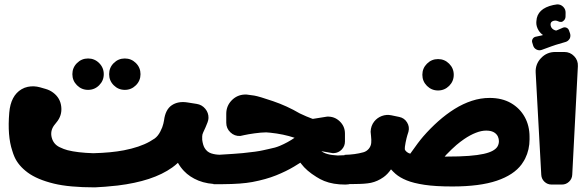

<svg xmlns="http://www.w3.org/2000/svg" viewBox="-20 -824 2624 858"><path d="M1013 -116.7C999.9 -127.2 984.2 -132.4 966 -132.4C950.3 -132.4 936.2 -134.5 923.7 -138.7C911.2 -142.8 901.4 -150.9 894.3 -162.9C889.1 -171.8 885.6 -184 883.6 -199.4C883.6 -199.5 883.6 -201.8 883.6 -206.5C883.6 -211.2 883.5 -213.6 883.5 -213.6C883.5 -219.9 885 -226 887.9 -232C895.4 -247.4 901.9 -262.4 907.4 -277C910.1 -284.2 911.6 -290.8 911.7 -296.7C912.1 -312.1 907.3 -325.9 897.3 -337.9C887.3 -350 874.5 -357.3 858.9 -359.7L817.2 -366.3C789.6 -370.6 766.3 -366.3 747.4 -353.5C728.5 -340.6 717 -318.1 713 -285.9L709.9 -271.1C707.8 -261.3 703.4 -249.6 696.4 -236.2C689.5 -222.7 681.2 -212.4 671.4 -205.2C664.5 -200.5 657.2 -196 649.5 -191.6C619.3 -174.5 580.7 -161.5 533.5 -152.3C496.1 -145.1 450.6 -140.7 397 -139.3C349.7 -140.8 311.4 -145.3 282 -152.8C271.3 -155.5 259.3 -160.1 246 -166.5C227.9 -175.4 216.3 -189.5 211.2 -209C206.2 -228.4 209.5 -246.4 221.1 -262.9C225 -268.5 228.7 -273 231.9 -276.6C249.3 -297 256.6 -320.3 253.8 -346.6C251.1 -372.9 239 -394 217.6 -410C207.6 -417.5 196.5 -423 184.3 -426.5L159.3 -433.7C140.8 -438.9 122.5 -439.7 104.3 -436C94.3 -434 84.9 -430.3 76.1 -425.1C43.9 -405.9 25.7 -371.2 21.4 -320.9C15.5 -251.4 20 -194.6 34.8 -150.5C37.5 -141.1 40.8 -132 44.7 -123.1C56.2 -96.9 76 -73.5 104 -52.8C132 -32.1 170.9 -15.7 220.8 -3.5C266.8 7.7 327.8 13.3 404 13.3C408.9 13.3 420 12.6 437.4 11.2C438.4 11.2 439.8 11.1 441.6 11C443.4 10.8 444.6 10.7 445.2 10.7C447.8 10.5 449.8 10.4 451.3 10.3C472.1 8.7 490.3 7 505.7 5.1C558.1 -1.3 604.6 -11.2 645.3 -24.5C686.1 -37.9 720.9 -55 749.8 -75.6C758.2 -81.6 766.6 -88.5 775.1 -96.4C782.5 -83.3 791.4 -71.1 802 -60C818.9 -42 840.6 -27.6 866.9 -16.9C893.3 -6.2 924.7 -0.9 961.3 -0.9C981.6 -0.9 998.6 -7 1012.2 -19.3C1025.7 -31.5 1032.5 -47.3 1032.5 -66.6C1032.5 -89.6 1026 -106.3 1013 -116.7ZM303.4 -492.6C303.4 -473.2 310.3 -456.7 324 -443C337.7 -429.3 354.2 -422.4 373.6 -422.4C392.9 -422.4 409.5 -429.3 423.1 -443C436.8 -456.7 443.7 -473.2 443.7 -492.6C443.7 -511.9 436.8 -528.5 423.1 -542.1C409.5 -555.8 392.9 -562.7 373.6 -562.7C354.2 -562.7 337.7 -555.8 324 -542.1C310.3 -528.5 303.4 -511.9 303.4 -492.6ZM467.7 -492.6C467.7 -473.2 474.5 -456.7 488.2 -443C501.9 -429.3 518.4 -422.4 537.8 -422.4C557.2 -422.4 573.7 -429.3 587.4 -443C601.1 -456.7 607.9 -473.2 607.9 -492.6C607.9 -511.9 601.1 -528.5 587.4 -542.1C573.7 -555.8 557.2 -562.7 537.8 -562.7C518.4 -562.7 501.9 -555.8 488.2 -542.1C474.5 -528.5 467.7 -511.9 467.7 -492.6Z M1594.5 -65.6C1594.3 -88.3 1587.8 -104.8 1575 -115C1561.9 -125.5 1546.2 -130.7 1528 -130.7C1525 -130.7 1518.9 -130.5 1509.7 -130C1500.6 -129.5 1493.6 -129.3 1488.8 -129.2C1480.2 -129.7 1472.7 -130.4 1466.4 -131.2C1449.6 -133.2 1435.5 -137.2 1424.1 -143.3C1421.3 -144.8 1418.6 -146.5 1416.1 -148.4L1466.1 -139.7C1468 -139.6 1469.9 -139.6 1471.7 -139.7C1485.5 -140.3 1497.3 -145.7 1507 -155.7C1516.6 -165.8 1521.5 -177.8 1521.5 -191.8V-227.2C1521.5 -248.9 1513.6 -267.2 1497.8 -282.1C1482.1 -297.1 1463.2 -303.9 1441.2 -302.8L1377.8 -292.7C1375.6 -293.4 1374.4 -293.8 1374 -294C1358 -299.8 1340.9 -307.1 1322.9 -315.7C1322.5 -315.9 1321.9 -316.2 1321.2 -316.5C1320.4 -316.9 1319.9 -317.1 1319.6 -317.2C1281.4 -339.6 1241.5 -357.8 1199.9 -372C1158.3 -386.2 1130.4 -394.5 1116 -396.9C1101.6 -399.3 1090.4 -400.8 1082.2 -401.5C1079.2 -401.7 1076.2 -401.7 1073.1 -401.5C1050.3 -400.5 1031 -391.7 1015 -375.2C999.1 -358.6 991.1 -338.8 991.1 -315.7V-275.6C991.1 -258.6 997.3 -244.3 1009.6 -232.6C1021.9 -220.9 1036.5 -215.5 1053.4 -216.4H1053.9L1071.1 -220.2C1082.6 -222.8 1098 -225.4 1117.2 -228.1C1136.5 -230.8 1153.9 -232.3 1169.4 -232.5C1176.1 -232.1 1182.2 -231.6 1187.5 -231C1207.1 -229 1226 -226.1 1244.3 -222.3C1262.2 -218.5 1279.6 -213.9 1296.4 -208.3C1276.2 -194.3 1254.3 -182.3 1230.6 -172.3C1223.3 -169.3 1216 -166.7 1208.6 -164.6C1201.2 -162.6 1191.5 -160.3 1179.6 -157.8C1167.7 -155.2 1159.5 -153.5 1155.2 -152.4C1138 -148.3 1108 -144.1 1065 -139.8C1044.8 -137.8 1007.4 -135.2 952.8 -132L934.2 -0.7C952.6 -0.7 966.9 -0.8 977.1 -1C1031.4 -1.3 1074.8 -4.5 1107.5 -10.6C1148.1 -18.3 1183.6 -28.2 1213.9 -40.4C1244.1 -52.6 1270.6 -65.5 1293.6 -79.3C1303.2 -85.1 1312.8 -91 1322.3 -97.1C1324.3 -94.4 1325.7 -92.7 1326.3 -91.8C1341.8 -71.1 1364.3 -51.7 1393.8 -33.5C1404.5 -26.5 1416.2 -20.4 1428.9 -15.2C1455.3 -4.5 1486.7 0.8 1523.3 0.8C1543.6 0.8 1560.6 -5.3 1574.2 -17.6C1587.7 -29.8 1594.5 -45.7 1594.5 -65.3C1594.5 -65.4 1594.5 -65.5 1594.5 -65.6Z M2346.3 -207.5C2346.3 -207.7 2346.3 -208.4 2346.4 -209.7C2346.4 -210.9 2346.4 -211.9 2346.4 -212.6C2346.4 -245.4 2339.3 -274.9 2324.9 -301C2310.5 -327.1 2290.1 -347.9 2263.5 -363.3C2236.8 -378.7 2205 -386.4 2167.9 -386.4C2141.3 -386.4 2114.8 -382.1 2088.5 -373.5C2062.1 -364.8 2036.4 -352.7 2011.4 -337.1C1986.3 -321.4 1962.1 -303.1 1938.6 -282.3C1915.1 -261.4 1892.8 -238.8 1871.6 -214.5C1857.5 -198.3 1838.1 -172.6 1813.4 -137.3C1811.4 -138 1809.9 -138.4 1809 -138.8C1808.7 -138.9 1807.8 -139.2 1806 -139.9C1797.9 -144 1792.3 -149.2 1789.3 -155.4C1788.5 -162.5 1789.6 -173.2 1792.6 -187.6C1795.6 -202 1798.1 -212.5 1800.2 -219.2C1802.2 -225.8 1803.9 -231.2 1805.3 -235.4C1809.2 -250.3 1807 -264.2 1798.9 -277.2C1790.8 -290.3 1779.3 -298.3 1764.3 -301.4L1728.8 -308.8C1714.2 -311.8 1700.1 -310.7 1686.4 -305.7C1672.8 -300.6 1661.5 -292.5 1652.5 -281.3C1642.3 -268.7 1636.9 -253.3 1636.2 -235.2C1636.2 -233.7 1636.8 -227.2 1638.1 -215.6C1639.4 -204.1 1639.7 -194 1638.9 -185.3C1638 -175.5 1634.3 -166.7 1627.9 -159.1C1621.4 -151.4 1613.4 -146.2 1603.9 -143.5C1603.8 -143.5 1603.5 -143.4 1603 -143.3C1578.6 -136.5 1551 -132.8 1520.1 -132.1L1501.5 -0.8C1527.7 -0.8 1547.7 -1.1 1561.8 -1.6C1562.1 -1.6 1562.5 -1.6 1563 -1.7C1563.5 -1.7 1563.9 -1.7 1564.1 -1.7C1596.2 -1.7 1620.8 -3.5 1637.7 -7.1C1657.3 -11.3 1675.9 -19.6 1693.7 -32.2C1705.8 -40.7 1717 -52.4 1727.3 -67.2C1733.9 -59.9 1740.7 -53.2 1747.7 -47C1760.3 -36.1 1776.7 -26.4 1797 -18.1C1817.4 -9.7 1844 -3.1 1876.9 1.9C1909.8 6.9 1951.3 9.3 2001.4 9.3C2083.3 9.3 2149.6 0.7 2200.2 -16.5C2250.9 -33.7 2287.8 -58.1 2311 -89.7C2314.2 -94 2317.5 -99.1 2321 -105C2321.7 -106.3 2322.9 -108.3 2324.5 -111.2C2324.6 -111.5 2324.9 -112.1 2325.4 -113C2325.9 -113.8 2326.3 -114.6 2326.7 -115.3C2326.8 -115.5 2326.8 -115.6 2326.9 -115.7C2339.9 -141.8 2346.5 -170.7 2346.5 -202.6C2346.5 -203.2 2346.4 -204.1 2346.4 -205.3C2346.3 -206.5 2346.3 -207.2 2346.3 -207.5ZM2203.6 -170.1C2199.7 -163 2192.7 -156.6 2182.8 -150.9C2172.9 -145.2 2159.2 -140.3 2141.7 -136.4C2124.2 -132.5 2102 -129.5 2075.2 -127.4C2048.3 -125.3 2015.6 -124.3 1976.9 -124.3C1976.5 -124.3 1973.2 -124.3 1967.1 -124.3C1970.5 -128.3 1973 -131.1 1974.5 -132.8C1982.3 -140.8 1990.3 -148.8 1998.5 -156.8C2005.1 -163.2 2012.2 -169.7 2019.9 -176.3C2031.7 -186.2 2043.1 -194.9 2054.2 -202.5C2072.2 -214.7 2089.6 -224.1 2106.3 -230.6C2123 -237.2 2138.4 -240.4 2152.5 -240.4C2165.5 -240.4 2176.2 -238.3 2184.6 -234.2C2192.9 -230 2199.2 -224.2 2203.4 -216.9C2203.8 -216.1 2204.5 -214.8 2205.4 -212.8C2208.1 -206.5 2209.5 -200 2209.5 -193.2C2209.5 -184.8 2207.5 -177.1 2203.6 -170.1ZM1867.4 -489.8C1867.4 -470.5 1874.3 -453.9 1888 -440.2C1901.7 -426.6 1918.2 -419.7 1937.5 -419.7C1956.9 -419.7 1973.4 -426.6 1987.1 -440.2C2000.8 -453.9 2007.7 -470.5 2007.7 -489.8C2007.7 -509.2 2000.8 -525.7 1987.1 -539.4C1973.4 -553.1 1956.9 -560 1937.5 -560C1918.2 -560 1901.7 -553.1 1888 -539.4C1874.3 -525.7 1867.4 -509.2 1867.4 -489.8Z M2528.5 -659.6C2529.5 -664.9 2529.1 -670.1 2527.3 -675.1L2522.6 -688.2C2520.6 -693.7 2516.9 -697.7 2511.6 -700.1C2506.2 -702.4 2500.8 -702.5 2495.4 -700.2L2472.2 -690.1C2469 -688.9 2466.6 -688 2465.1 -687.4C2460.5 -688.5 2456.7 -689.9 2453.6 -691.8C2448.9 -694.6 2445.5 -698.1 2443.4 -702.2C2441.3 -706.2 2440.3 -710.4 2440.3 -714.7C2440.3 -722.5 2444.1 -727.6 2451.7 -730.3C2459.5 -732.9 2467 -732.5 2474.2 -728.9C2484.8 -723.5 2493.8 -725.2 2501.2 -733.9C2505 -738.5 2507 -743.7 2507.2 -749.7L2507.5 -766.8C2507.8 -777.4 2504.2 -786.3 2496.7 -793.8C2489.2 -801.2 2480.2 -804.7 2469.7 -804.4L2452.5 -801.6C2404 -790.9 2378.9 -766.9 2377 -729.6C2376.8 -726.9 2376.6 -724.5 2376.6 -722.4C2376.6 -716.9 2377.3 -711.7 2378.7 -706.7C2380.5 -700.3 2383 -694.5 2386.3 -689C2389.2 -684.1 2392.7 -679.7 2396.6 -675.7C2399.8 -672.6 2403.1 -669.8 2406.6 -667.5C2404.4 -666.8 2402.2 -666.1 2400 -665.5L2373.1 -659.7C2367.4 -658.3 2363.1 -655 2360.2 -649.9C2357.3 -644.8 2356.7 -639.4 2358.5 -633.8L2362.5 -620.5C2365 -612.3 2370 -606.4 2377.7 -602.5C2385.3 -598.7 2393.2 -598.3 2401.2 -601.2L2446.3 -617.7C2451.9 -619.6 2455.5 -620.8 2457.1 -621.3C2457.7 -621.5 2458.6 -621.8 2459.7 -622.3C2460.9 -622.7 2461.8 -623 2462.4 -623.2L2507.7 -636.6C2514.4 -638.6 2519.7 -642.5 2523.7 -648.2C2526.5 -651.5 2528.1 -655.3 2528.5 -659.6ZM2491 0.7C2503.3 0.7 2513.9 -3.5 2522.9 -12C2531.8 -20.4 2536.6 -30.8 2537.2 -43.1L2562.4 -528.2C2563.3 -545.5 2557.8 -560.4 2545.8 -572.9C2533.9 -585.4 2519.3 -591.7 2502.1 -591.7H2461.2C2436.1 -591.7 2414.9 -582.6 2397.6 -564.3C2380.3 -546.1 2372.4 -524.4 2373.8 -499.3L2398.8 -42.7C2399.5 -30.5 2404.3 -20.2 2413.1 -11.8C2422 -3.5 2432.5 0.7 2444.7 0.7Z"/></svg>

Font: Qalbi
Style: Regular
Weight: 400
Version: Version 001.000